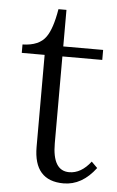

<svg xmlns="http://www.w3.org/2000/svg" viewBox="-49 -663 431 710"><g transform="rotate(5 166.5 -308.0)"><path d="M333 -55.2Q282.2 12.2 213.9 12.2Q103 12.2 103 -113.8V-455.1H18.1V-486.3Q80.1 -487.8 105 -523.9Q127 -554.7 139.2 -627.9H168.9V-492.2H316.9V-455.1H168.9V-132.8Q168.9 -30.8 231 -30.8Q275.4 -30.8 311 -77.1Z"/></g></svg>

Font: I.Ming
Style: Regular
Weight: 400
Designer: Ichiten Fonts Project
Version: Version 5.10 Mar 24, 2018